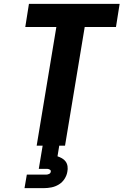

<svg xmlns="http://www.w3.org/2000/svg" viewBox="-20 -755 640 995"><path d="M170 0 272 -615H111L130 -735H600L581 -615H419L317 0ZM107 220 119 150H219Q226 150 234 146.5Q242 143 243 135Q245 128 238 124Q231 120 224 120H181L201 0H287L278 55Q290 59 301.5 65.5Q313 72 320.5 82.5Q328 93 330 107Q332 121 329 135Q326 154 314.5 172Q303 190 285 201Q267 212 247 216Q227 220 207 220Z"/></svg>

Font: Iosevka Curly HvExObl
Style: Regular
Weight: 900
Width: 7
Italic angle: -9°
Monospace: yes
Designer: Belleve Invis
Foundry: Belleve Invis
Version: Version 11.1.0; ttfautohint (v1.8.3)